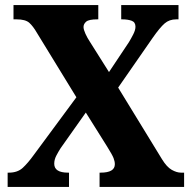

<svg xmlns="http://www.w3.org/2000/svg" viewBox="-20 -734 754 754"><path d="M10 0H251V-56H247Q193 -56 193 -91Q193 -107 201 -122.5Q209 -138 218 -152L317 -292L401 -158Q421 -126 426 -113Q431 -100 431 -89Q431 -56 375 -56H371V0H703V-56H691Q674 -56 654.5 -67Q635 -78 616 -109L444 -390L580 -586Q608 -626 626.5 -642Q645 -658 672 -658H681V-714H456V-658H460Q482 -658 497 -652.5Q512 -647 512 -629Q512 -616 503 -598.5Q494 -581 486 -568L408 -451L333 -570Q323 -585 315.5 -601.5Q308 -618 308 -628Q308 -640 318.5 -649Q329 -658 362 -658H366V-714H33V-658H45Q80 -658 95 -644.5Q110 -631 125 -605L280 -352L113 -126Q90 -94 69.5 -75Q49 -56 15 -56H10Z"/></svg>

Font: Noto Serif SemiCondensed Extra
Style: Regular
Weight: 800
Width: 4
Designer: Monotype Design Team
Foundry: Monotype Imaging Inc.
Version: Version 1.002